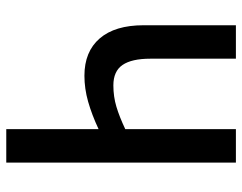

<svg xmlns="http://www.w3.org/2000/svg" viewBox="-98 -656 754 597"><g transform="rotate(90 278.5 -357.0)"><path d="M485 0H381V-287Q336 -266 295.5 -254.5Q255 -243 215 -243Q140 -243 99 -290.5Q58 -338 58 -427V-714H162V-448Q162 -390 181.5 -361.5Q201 -333 245 -333Q280 -333 311.5 -342.5Q343 -352 381 -370V-714H485Z"/></g></svg>

Font: Avrile Sans Condensed Medium
Style: Regular
Weight: 500
Width: 3
Designer: Monotype Design Team
Foundry: Monotype Imaging Inc.
Version: Version 2.001;September 10, 2019;FontCreator 11.5.0.2425 64-